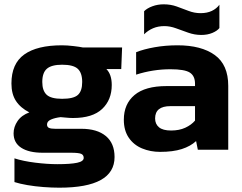

<svg xmlns="http://www.w3.org/2000/svg" viewBox="-20 -694 1124 890"><path d="M255 176Q220 176 181 173Q142 170 107 164Q72 158 47 150V40Q87 53 143 60Q199 67 246 67Q307 67 337.5 60.5Q368 54 368 38Q368 24 356 19Q344 14 309 14H178Q114 14 78.5 -9Q43 -32 43 -76Q43 -106 61.5 -133Q80 -160 116 -173Q75 -194 54 -226Q33 -258 33 -307Q33 -399 92.5 -441.5Q152 -484 267 -484Q291 -484 320.5 -480.5Q350 -477 364 -474H546L542 -374H473Q498 -349 498 -300Q498 -231 453.5 -189Q409 -147 319 -147Q304 -147 289.5 -148.5Q275 -150 261 -151Q235 -148 216.5 -140Q198 -132 198 -117Q198 -105 207.5 -101Q217 -97 236 -97H357Q430 -97 470.5 -63.5Q511 -30 511 34Q511 176 255 176ZM268 -236Q321 -236 341 -254Q361 -272 361 -314Q361 -356 340.5 -375Q320 -394 268 -394Q219 -394 197.5 -375.5Q176 -357 176 -314Q176 -274 196 -255Q216 -236 268 -236Z M913 -532Q882 -532 852.5 -542.5Q823 -553 795.5 -563Q768 -573 742 -573Q713 -573 689.5 -563Q666 -553 648 -535V-642Q662 -656 686.5 -665Q711 -674 739 -674Q771 -674 799 -664Q827 -654 854 -643.5Q881 -633 910 -633Q940 -633 962 -643.5Q984 -654 997 -672V-564Q987 -551 964.5 -541.5Q942 -532 913 -532ZM722 10Q677 10 638.5 -6Q600 -22 577 -55.5Q554 -89 554 -139Q554 -212 603.5 -253.5Q653 -295 752 -295H884V-306Q884 -342 860 -357.5Q836 -373 770 -373Q689 -373 611 -348V-452Q646 -466 696.5 -475Q747 -484 803 -484Q913 -484 975.5 -439Q1038 -394 1038 -296V0H897L889 -40Q863 -16 822.5 -3Q782 10 722 10ZM773 -89Q811 -89 839 -102Q867 -115 884 -135V-202H770Q699 -202 699 -145Q699 -119 717 -104Q735 -89 773 -89Z"/></svg>

Font: Kanit SemiBold
Style: Regular
Weight: 600
Designer: Katatrad Team
Foundry: CadsonDemak
Version: Version 2.000; ttfautohint (v1.8.3)